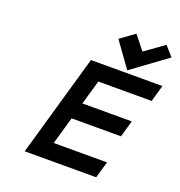

<svg xmlns="http://www.w3.org/2000/svg" viewBox="-163 -1090 1154 1229"><g transform="rotate(20 413.5 -476.0)"><path d="M141.6 0 340.3 -693.8H827.1L794.9 -580.6H431.6L383.8 -414.1H720.2L688 -300.8H351.6L297.9 -113.3H661.1L628.4 0ZM581.1 -711.4 459 -881.3 556.2 -952.1 631.3 -857.4 761.7 -950.7 819.3 -885.7Z"/></g></svg>

Font: Cantarell
Style: Bold Italic
Weight: 700
Italic angle: -16°
Designer: Dave Crossland
Version: Version 1.004